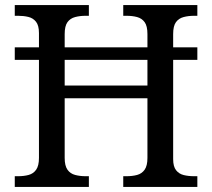

<svg xmlns="http://www.w3.org/2000/svg" viewBox="-20 -734 833 754"><path d="M38 0V-42H51Q74 -42 92.5 -47Q111 -52 122 -67.5Q133 -83 133 -114V-499H38V-548H133V-604Q133 -634 121.5 -648.5Q110 -663 91.5 -667.5Q73 -672 51 -672H38V-714H329V-672H316Q294 -672 275 -667Q256 -662 245 -647Q234 -632 234 -600V-548H559V-600Q559 -632 548 -647Q537 -662 518.5 -667Q500 -672 477 -672H464V-714H755V-672H742Q720 -672 701 -667Q682 -662 671 -647Q660 -632 660 -600V-548H755V-499H660V-109Q660 -80 671.5 -65.5Q683 -51 701.5 -46.5Q720 -42 742 -42H755V0H464V-42H477Q500 -42 518.5 -47Q537 -52 548 -67.5Q559 -83 559 -114V-348H234V-114Q234 -83 245 -67.5Q256 -52 275 -47Q294 -42 316 -42H329V0ZM234 -398H559V-499H234Z"/></svg>

Font: Noto Serif Gurmukhi
Style: Regular
Weight: 400
Designer: Vaibhav Singh and the Monotype Design Team
Foundry: Monotype Imaging Inc.
Version: Version 2.003